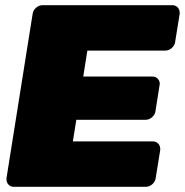

<svg xmlns="http://www.w3.org/2000/svg" viewBox="-20 -720 712 740"><path d="M5 -28.3V-33.3L105.8 -666.7Q107.5 -680 118.8 -690Q130 -700 144.2 -700H644.2Q656.7 -700 664.6 -691.7Q672.5 -683.3 672.5 -671.7V-666.7L655 -558.3Q653.3 -545 642.1 -535Q630.8 -525 616.7 -525H316.7L300.8 -425H567.5Q580 -425 587.9 -416.7Q595.8 -408.3 595.8 -396.7Q595.8 -395.8 595.4 -394.2Q595 -392.5 595 -391.7L579.2 -291.7Q577.5 -278.3 566.2 -268.3Q555 -258.3 540.8 -258.3H274.2L260.8 -175H569.2Q581.7 -175 589.6 -166.7Q597.5 -158.3 597.5 -146.7V-141.7L580 -33.3Q578.3 -20 567.1 -10Q555.8 0 541.7 0H33.3Q20.8 0 12.9 -8.3Q5 -16.7 5 -28.3Z"/></svg>

Font: BoonTook Mon
Style: Italic
Weight: 400
Italic angle: -9°
Designer: Sungsit Sawaiwan
Foundry: FontUni
Version: Version 3.0